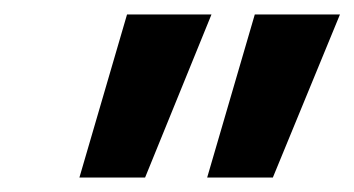

<svg xmlns="http://www.w3.org/2000/svg" viewBox="-20 -775 491 266"><path d="M267 -529 333 -755H451L358 -529ZM90 -529 156 -755H273L181 -529Z"/></svg>

Font: DM Sans 12pt
Style: Bold Italic
Weight: 700
Italic angle: -10°
Version: Version 4.004;gftools[0.9.30]